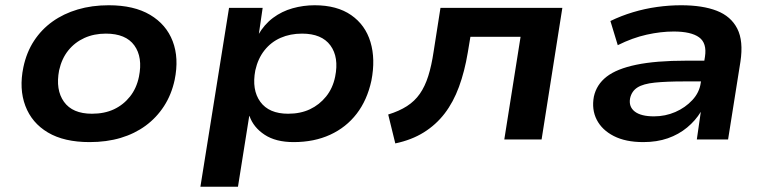

<svg xmlns="http://www.w3.org/2000/svg" viewBox="-20 -531 2926 731"><path d="M321 10Q224 10 162.5 -26.5Q101 -63 76.5 -128Q52 -193 69 -275Q81 -332 109.5 -375.5Q138 -419 180 -449Q222 -479 276 -495Q330 -511 394 -511Q490 -511 551.5 -474.5Q613 -438 637.5 -374Q662 -310 645 -227Q633 -171 604.5 -127Q576 -83 534.5 -52.5Q493 -22 439.5 -6Q386 10 321 10ZM330 -98Q378 -98 414 -115Q450 -132 475 -163.5Q500 -195 509 -239Q524 -313 491.5 -358Q459 -403 383 -403Q338 -403 301.5 -386.5Q265 -370 240 -339Q215 -308 205 -263Q191 -189 223.5 -143.5Q256 -98 330 -98Z M743 180 852 -501H980L965 -398H963Q986 -438 1019.5 -463Q1053 -488 1094 -499.5Q1135 -511 1178 -511Q1263 -511 1317 -473.5Q1371 -436 1390.5 -371Q1410 -306 1394 -224Q1378 -150 1338 -98Q1298 -46 1237 -18Q1176 10 1098 10Q1030 10 987.5 -18Q945 -46 930 -89L929 -90L886 180ZM1077 -98Q1124 -98 1160 -115Q1196 -132 1221.5 -163.5Q1247 -195 1256 -239Q1271 -313 1238 -358Q1205 -403 1130 -403Q1085 -403 1048.5 -387Q1012 -371 987 -339.5Q962 -308 952 -263Q938 -189 971 -143.5Q1004 -98 1077 -98Z M1485 15 1458 -95Q1500 -108 1529.5 -127Q1559 -146 1578.5 -174Q1598 -202 1610.5 -241.5Q1623 -281 1631 -335L1657 -501H2121L2042 0H1900L1962 -391H1771L1761 -331Q1749 -259 1727.5 -200.5Q1706 -142 1673 -99Q1640 -56 1593.5 -27Q1547 2 1485 15Z M2429 10Q2362 10 2317 -13Q2272 -36 2252 -75Q2232 -114 2241 -163Q2251 -209 2289.5 -239Q2328 -269 2402.5 -284.5Q2477 -300 2593 -300H2682L2671 -221H2585Q2517 -221 2473 -216.5Q2429 -212 2407 -198Q2385 -184 2379 -157Q2373 -125 2396.5 -106.5Q2420 -88 2470 -88Q2513 -88 2551 -104.5Q2589 -121 2616 -150Q2643 -179 2648 -216L2664 -315Q2672 -367 2641.5 -389Q2611 -411 2545 -411Q2496 -411 2442 -399Q2388 -387 2332 -359L2304 -451Q2345 -471 2390 -484.5Q2435 -498 2481.5 -504.5Q2528 -511 2573 -511Q2655 -511 2709 -490Q2763 -469 2787 -422Q2811 -375 2799 -296L2752 0H2633L2648 -104V-105Q2628 -72 2596 -45.5Q2564 -19 2522.5 -4.5Q2481 10 2429 10Z"/></svg>

Font: Nunito Sans 7pt SemiExpanded
Style: Bold Italic
Weight: 700
Width: 6
Italic angle: -9°
Designer: Vernon Adams
Foundry: Vernon Adams
Version: Version 3.101;gftools[0.9.27]